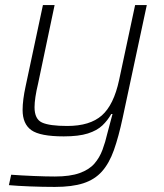

<svg xmlns="http://www.w3.org/2000/svg" viewBox="-20 -530 646 756"><path d="M196 206Q149 206 98 204Q47 202 15 199L24 158Q65 161 113.5 163Q162 165 196 165Q256 165 293.5 151.5Q331 138 351.5 114.5Q372 91 383.5 60Q395 29 403 -6Q408 -25 413 -43.5Q418 -62 423 -81H418Q404 -56 383 -36Q362 -16 326 -4.5Q290 7 231 7Q138 7 103.5 -17.5Q69 -42 69 -97Q69 -136 81 -191L149 -510H195L130 -201Q123 -172 119.5 -148.5Q116 -125 116 -108Q116 -61 145.5 -47.5Q175 -34 245 -34Q334 -34 381 -75.5Q428 -117 449 -215L512 -510H558L463 -66Q447 9 428.5 61Q410 113 381.5 145Q353 177 308.5 191.5Q264 206 196 206Z"/></svg>

Font: Saira ExtraLight
Style: Italic
Weight: 200
Italic angle: -12°
Designer: Hector Gatti with collaboration of the Omnibus-Type team
Foundry: Omnibus-Type
Version: Version 1.100; ttfautohint (v1.8.3)